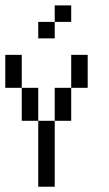

<svg xmlns="http://www.w3.org/2000/svg" viewBox="-20 -708 415 728"><path d="M125 -562.5V-625H187.5V-562.5ZM187.5 -625V-687.5H250V-625ZM250 -437.5V-500H312.5V-437.5ZM250 -375V-437.5H312.5V-375ZM187.5 -312.5V-375H250V-312.5ZM187.5 -250V-312.5H250V-250ZM62.5 -312.5V-375H125V-312.5ZM62.5 -250V-312.5H125V-250ZM0 -437.5V-500H62.5V-437.5ZM0 -375V-437.5H62.5V-375ZM125 -187.5V-250H187.5V-187.5ZM125 -125V-187.5H187.5V-125ZM125 -62.5V-125H187.5V-62.5ZM125 0V-62.5H187.5V0Z"/></svg>

Font: AprilSans
Style: Regular
Weight: 400
Designer: typesprite
Version: Version 1.001;PS 001.001;hotconv 1.0.88;makeotf.lib2.5.64775